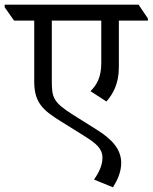

<svg xmlns="http://www.w3.org/2000/svg" viewBox="-60 -643 651 819"><path d="M394 -210C422 -242 447 -286 447 -356V-555H571V-564L531 -623H-40V-612L0 -555H86V-295C86 -204 125 -172 197 -127L298 -64C351 -31 377 -9 377 30C377 58 366 87 341 123L422 156C441 125 457 91 457 52C457 -4 421 -47 354 -89L252 -153C167 -207 161 -226 161 -298V-555H372V-373C372 -313 352 -280 326 -254Z"/></svg>

Font: Noto Serif Devanagari
Style: Regular
Weight: 400
Designer: Universal Thirst, Indian Type Foundry and the Monotype Design Team
Foundry: Monotype Imaging Inc.
Version: Version 2.004